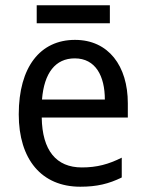

<svg xmlns="http://www.w3.org/2000/svg" viewBox="-20 -697 550 727"><path d="M396 -677H119V-609H396ZM264 -546C132 -546 51 -443 51 -264C51 -94 137 10 284 10C347 10 392 -1 441 -25V-100C391 -75 347 -63 290 -63C193 -63 140 -127 138 -252H464V-306C464 -447 391 -546 264 -546ZM263 -476C342 -476 377 -409 377 -320H139C147 -421 190 -476 263 -476Z"/></svg>

Font: Noto Sans Lao UI SemCond
Style: Regular
Weight: 400
Width: 4
Designer: Monotype Design Team
Foundry: Monotype Imaging Inc.
Version: Version 2.000